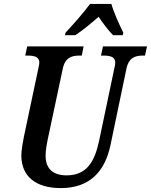

<svg xmlns="http://www.w3.org/2000/svg" viewBox="-20 -951 771 981"><path d="M315 -784 312 -771H364C402 -795 444 -831 484 -865C504 -835 535 -793 558 -771H607L610 -784C591 -822 561 -888 549 -931H440C407 -885 350 -822 315 -784ZM291 10C435 10 516 -71 545 -212L626 -600C638 -658 673 -667 710 -667H721L731 -714H506L496 -667H507C543 -667 569 -661 569 -631C569 -625 567 -612 564 -601L486 -230C464 -129 426 -55 320 -55C251 -55 213 -89 213 -155C213 -183 219 -217 226 -249L301 -601C313 -658 348 -667 386 -667H398L407 -714H119L109 -667H120C155 -667 181 -661 181 -631C181 -625 179 -615 175 -597L102 -252C97 -228 89 -181 89 -157C89 -51 161 10 291 10Z"/></svg>

Font: Noto Serif Condensed SemiBold
Style: Italic
Weight: 600
Width: 3
Italic angle: -12°
Designer: Monotype Design Team
Foundry: Monotype Imaging Inc.
Version: Version 2.014